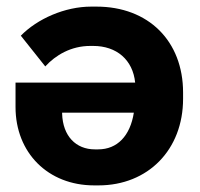

<svg xmlns="http://www.w3.org/2000/svg" viewBox="-20 -550 604 581"><path d="M272 -530H256C176 -530 93 -493 43 -442L117 -349C148 -383 195 -411 253 -411H262C333 -411 382 -369 389 -300H27V-226C27 -88 125 11 265 11H278C428 11 534 -97 534 -251V-270C534 -426 429 -530 272 -530ZM385 -209C374 -139 335 -98 277 -98H267C210 -98 170 -138 168 -206V-209Z"/></svg>

Font: Fixel Text Bold
Style: Bold
Weight: 700
Width: 4
Designer: AlfaBravo + MacPaw
Foundry: Kyrylo Tkachov, Marchela Mozhyna, Serhii Makarenko, Maria Weinstein, Zakhar Kryvoshyya
Version: Version 1.211